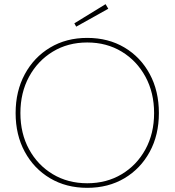

<svg xmlns="http://www.w3.org/2000/svg" viewBox="-20 -892 838 922"><path d="M399 10Q298 10 220.5 -36Q143 -82 99 -163Q55 -244 55 -349Q55 -454 99 -535.5Q143 -617 220.5 -663.5Q298 -710 399 -710Q500 -710 577.5 -664Q655 -618 699 -536.5Q743 -455 743 -349Q743 -244 699 -163Q655 -82 577.5 -36Q500 10 399 10ZM399 -12Q492 -12 564.5 -55.5Q637 -99 678.5 -175Q720 -251 720 -349Q720 -447 678.5 -523.5Q637 -600 564.5 -644Q492 -688 399 -688Q306 -688 233.5 -644Q161 -600 119.5 -523.5Q78 -447 78 -349Q78 -251 119.5 -175Q161 -99 233.5 -55.5Q306 -12 399 -12ZM346 -764 337 -780 487 -872 500 -850Z"/></svg>

Font: Lexend Thin
Style: Regular
Weight: 100
Designer: Bonnie Shaver-Troup, Thomas Jockin
Foundry: Lexend
Version: Version 1.007; ttfautohint (v1.8.3)